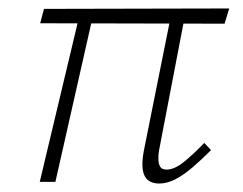

<svg xmlns="http://www.w3.org/2000/svg" viewBox="-20 -430 575 454"><path d="M356 4Q340 4 330 -4Q320 -12 317.5 -29Q315 -46 320 -73L387 -407H420L356 -74Q354 -62 354.5 -52Q355 -42 359 -35.5Q363 -29 374 -29Q392 -29 414 -46.5Q436 -64 463 -92L479 -75Q456 -52 435 -34Q414 -16 394.5 -6Q375 4 356 4ZM74 0 171 -407H203L111 0ZM511 -374 75 -375 84 -409 522 -410Z"/></svg>

Font: Ysabeau Infant ExtraLight
Style: Italic
Weight: 250
Italic angle: -12°
Designer: Christian Thalmann (Catharsis Fonts)
Version: Version 2.001;gftools[0.9.30]; featfreeze: ss01,ss02,lnum